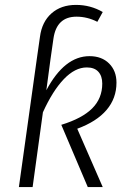

<svg xmlns="http://www.w3.org/2000/svg" viewBox="-20 -763 516 783"><path d="M295 -238 399 0H338L230 -254Q315 -280 356 -321Q397 -362 397 -422Q397 -453 381 -470.5Q365 -488 334 -488Q286 -488 240.5 -440.5Q195 -393 155 -305L113 0H57L130 -522L143 -613Q151 -674 190 -708.5Q229 -743 290 -743Q349 -743 399 -714L377 -674Q336 -695 292 -695Q211 -695 198 -606L186 -522L169 -395Q243 -534 345 -534Q395 -534 425 -504Q455 -474 455 -426Q455 -362 414.5 -314.5Q374 -267 295 -238Z"/></svg>

Font: Fira Sans Condensed Light
Style: Italic
Weight: 300
Width: 3
Italic angle: -8°
Designer: Carrois Corporate & Edenspiekermann AG
Foundry: Carrois Corporate GbR & Edenspiekermann AG
Version: Version 4.203